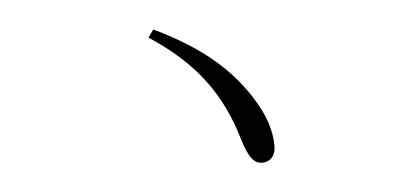

<svg xmlns="http://www.w3.org/2000/svg" viewBox="-36 -608 1072 498"><g transform="rotate(-5 500.0 -358.5)"><path d="M377 -543 363 -523C482 -445 544 -359 579 -240C593 -194 606 -174 629 -174C648 -174 664 -187 664 -215C664 -254 651 -297 617 -349C573 -415 509 -480 377 -543Z"/></g></svg>

Font: Noto Serif HK Light
Style: Regular
Weight: 300
Designer: Ryoko NISHIZUKA 西塚涼子 (kana & ideographs); Frank Grießhammer (Latin, Greek & Cyrillic); Wenlong ZHANG 张文龙 (bopomofo); San
Foundry: Adobe
Version: Version 2.001;hotconv 1.1.0;makeotfexe 2.6.0